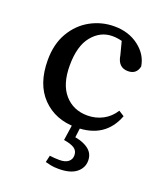

<svg xmlns="http://www.w3.org/2000/svg" viewBox="-124 -533 699 819"><g transform="rotate(20 226.0 -123.5)"><path d="M247 11Q153 11 94.5 -49Q36 -109 36 -218Q36 -291 66.5 -343Q97 -395 147 -422.5Q197 -450 255 -450Q320 -450 366 -415Q412 -380 420 -328Q412 -290 373 -290Q328 -290 320 -343L300 -420L348 -385Q325 -397 303.5 -402.5Q282 -408 261 -408Q207 -408 169.5 -362.5Q132 -317 132 -228Q132 -143 171.5 -98Q211 -53 275 -53Q313 -53 345 -70Q377 -87 397 -119L422 -103Q379 11 247 11ZM218 79 230 -2H266L257 69L236 49Q283 52 314 71.5Q345 91 345 127Q345 160 318 181.5Q291 203 238 203Q217 203 202.5 200Q188 197 177 194L184 163Q206 166 229 166Q255 166 268.5 155Q282 144 282 126Q282 105 266 94.5Q250 84 218 79Z"/></g></svg>

Font: Lisu Bosa Medium
Style: Regular
Weight: 500
Designer: David Morse, Annie Olsen, Victor Gaultney, Frank Grießhammer (Latin)
Foundry: SIL International
Version: Version 2.000